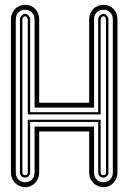

<svg xmlns="http://www.w3.org/2000/svg" viewBox="-20 -769 526 789"><path d="M462.6 -59.1Q462.6 -47.4 458.4 -36.7Q454.1 -26.1 446.4 -17.9Q438.7 -9.8 428.3 -4.9Q418 0 405.5 0Q393.1 0 382.3 -4.5Q371.6 -9 363.6 -17.1Q355.7 -25.1 351.1 -35.9Q346.4 -46.6 346.4 -59.1V-228.8H141.1V-59.1Q141.1 -47.4 136.8 -36.7Q132.6 -26.1 124.9 -17.9Q117.2 -9.8 106.8 -4.9Q96.4 0 84 0Q71.5 0 60.8 -4.5Q50 -9 42.1 -17.1Q34.2 -25.1 29.5 -35.9Q24.9 -46.6 24.9 -59.1V-689.9Q24.9 -702.6 29.4 -713.5Q33.9 -724.4 41.7 -732.3Q49.6 -740.2 60.4 -744.6Q71.3 -749 84 -749Q96.7 -749 107.2 -744.5Q117.7 -740 125.2 -731.9Q132.8 -723.9 137 -713.1Q141.1 -702.4 141.1 -689.9V-346.9H346.4V-689.9Q346.4 -702.6 351 -713.5Q355.5 -724.4 363.3 -732.3Q371.1 -740.2 382 -744.6Q392.8 -749 405.5 -749Q418.2 -749 428.7 -744.5Q439.2 -740 446.8 -731.9Q454.3 -723.9 458.5 -713.1Q462.6 -702.4 462.6 -689.9ZM44.9 -59.1Q44.9 -50.3 47.9 -43.1Q50.8 -35.9 55.9 -30.8Q61 -25.6 68.2 -22.8Q75.4 -20 84 -20Q92.3 -20 99.2 -23.2Q106.2 -26.4 111.3 -31.7Q116.5 -37.1 119.3 -44.2Q122.1 -51.3 122.1 -59.1V-248.8H366.5V-59.1Q366.5 -50.3 369.4 -43.1Q372.3 -35.9 377.4 -30.8Q382.6 -25.6 389.8 -22.8Q397 -20 405.5 -20Q413.8 -20 420.8 -23.2Q427.7 -26.4 432.9 -31.7Q438 -37.1 440.8 -44.2Q443.6 -51.3 443.6 -59.1V-689.9Q443.6 -698.2 440.8 -705.3Q438 -712.4 432.9 -717.7Q427.7 -722.9 420.8 -726Q413.8 -729 405.5 -729Q397 -729 389.8 -726.2Q382.6 -723.4 377.4 -718.3Q372.3 -713.1 369.4 -705.9Q366.5 -698.7 366.5 -689.9V-326.9H122.1V-689.9Q122.1 -698.2 119.3 -705.3Q116.5 -712.4 111.3 -717.7Q106.2 -722.9 99.2 -726Q92.3 -729 84 -729Q75.4 -729 68.2 -726.2Q61 -723.4 55.9 -718.3Q50.8 -713.1 47.9 -705.9Q44.9 -698.7 44.9 -689.9ZM425.5 -59.1Q425.5 -54.9 423.7 -51.3Q421.9 -47.6 418.9 -44.9Q416 -42.2 412.5 -40.6Q408.9 -39.1 405.5 -39.1Q401.4 -39.1 397.5 -40.5Q393.6 -42 390.4 -44.6Q387.2 -47.1 385.4 -50.9Q383.5 -54.7 383.5 -59.1V-267.8H104V-59.1Q104 -54.9 102.2 -51.3Q100.3 -47.6 97.4 -44.9Q94.5 -42.2 90.9 -40.6Q87.4 -39.1 84 -39.1Q79.8 -39.1 75.9 -40.5Q72 -42 68.8 -44.6Q65.7 -47.1 63.8 -50.9Q62 -54.7 62 -59.1V-689.9Q62 -694.1 63.8 -698Q65.7 -701.9 68.8 -705.1Q72 -708.3 75.9 -710.1Q79.8 -711.9 84 -711.9Q87.6 -711.9 91.3 -709.8Q95 -707.8 97.8 -704.6Q100.6 -701.4 102.3 -697.5Q104 -693.6 104 -689.9V-307.9H383.5V-689.9Q383.5 -694.1 385.4 -698Q387.2 -701.9 390.4 -705.1Q393.6 -708.3 397.5 -710.1Q401.4 -711.9 405.5 -711.9Q409.2 -711.9 412.8 -709.8Q416.5 -707.8 419.3 -704.6Q422.1 -701.4 423.8 -697.5Q425.5 -693.6 425.5 -689.9ZM72 -59.1Q72 -53.7 75.7 -51.4Q79.3 -49.1 84 -49.1Q89.4 -49.1 91.7 -52.1Q94 -55.2 94 -59.1V-276.9H393.6V-59.1Q393.6 -53.7 397.2 -51.4Q400.9 -49.1 405.5 -49.1Q410.9 -49.1 413.2 -52.1Q415.5 -55.2 415.5 -59.1V-689.9Q415.5 -693.8 412.5 -698Q409.4 -702.1 405.5 -702.1Q400.1 -702.1 396.9 -698.4Q393.6 -694.6 393.6 -689.9V-298.8H94V-689.9Q94 -693.8 90.9 -698Q87.9 -702.1 84 -702.1Q78.6 -702.1 75.3 -698.4Q72 -694.6 72 -689.9Z"/></svg>

Font: TafelwerkOT
Style: Regular
Weight: 400
Designer: Peter Wiegel
Foundry: Peter Wiegel, based on an original design named Oxford by Christine Lord, 1969
Version: Version 1.000